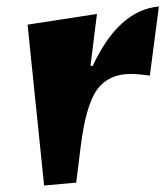

<svg xmlns="http://www.w3.org/2000/svg" viewBox="-20 -557 510 592"><path d="M383 -329Q315 -329 280 -281.5Q245 -234 229 -107L215 6L116 15L65 -481L279 -514L259 -354H266Q346 -526 470 -537L442 -324Q405 -329 383 -329Z"/></svg>

Font: Joti One
Style: Regular
Weight: 400
Designer: Eduardo Rodriguez Tunni
Foundry: Eduardo Rodriguez Tunni
Version: Version 1.001